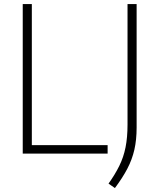

<svg xmlns="http://www.w3.org/2000/svg" viewBox="-20 -760 789 950"><path d="M92.5 0V-740H137.5V-42H512.5V0ZM548.5 170.5 517 148.5Q549.5 103 570.5 60.2Q591.5 17.5 601.2 -31.2Q611 -80 611 -143.5V-740H656V-128.5Q656 -68 644.8 -19Q633.5 30 609.8 75.2Q586 120.5 548.5 170.5Z"/></svg>

Font: Encode Sans XLt
Style: Regular
Weight: 200
Designer: Multiple Designers
Foundry: Impallari Type
Version: Version 3.002; ttfautohint (v1.8.3) -l 8 -r 50 -G 200 -x 14 